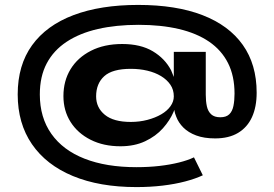

<svg xmlns="http://www.w3.org/2000/svg" viewBox="-20 -706 1113 781"><path d="M535 55Q385 55 276.5 10Q168 -35 110 -119.5Q52 -204 52 -322Q52 -441 110.5 -522Q169 -603 279 -644.5Q389 -686 542 -686Q696 -686 803.5 -644.5Q911 -603 967.5 -523.5Q1024 -444 1024 -329Q1024 -271 1005 -229.5Q986 -188 948.5 -165.5Q911 -143 855 -143Q810 -143 778 -155Q746 -167 726 -187Q706 -207 697 -231Q691 -245 689 -259Q687 -255 686 -251Q671 -216 642.5 -184Q614 -152 570.5 -131.5Q527 -111 470 -111Q401 -111 348.5 -137.5Q296 -164 267 -210Q238 -256 238 -315Q238 -377 267 -424.5Q296 -472 350 -499.5Q404 -527 477 -527Q552 -527 601.5 -497.5Q651 -468 676 -420Q682 -406 687 -393V-495H817V-321Q817 -294 821.5 -273.5Q826 -253 839 -241Q852 -229 876 -229Q900 -229 912.5 -241Q925 -253 929.5 -275Q934 -297 934 -325Q934 -397 907.5 -449.5Q881 -502 830.5 -536.5Q780 -571 707.5 -588Q635 -605 544 -605Q452 -605 378 -588Q304 -571 251 -536Q198 -501 170 -448Q142 -395 142 -322Q142 -228 189 -161.5Q236 -95 324 -60.5Q412 -26 535 -26Q585 -26 628.5 -31Q672 -36 708 -45Q744 -54 769 -66L805 7Q775 21 733.5 32Q692 43 641.5 49Q591 55 535 55ZM512 -210Q548 -210 580 -218.5Q612 -227 636 -241Q660 -255 673.5 -274Q687 -293 687 -314Q687 -341 673 -361.5Q659 -382 635 -396.5Q611 -411 579.5 -418.5Q548 -426 512 -426Q437 -426 404 -396Q371 -366 371 -314Q371 -268 406.5 -239Q442 -210 512 -210Z"/></svg>

Font: Syne Modified
Style: Bold
Weight: 700
Designer: Lucas Descroix
Foundry: Bonjour Monde
Version: Version 2.200